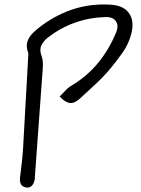

<svg xmlns="http://www.w3.org/2000/svg" viewBox="-20 -777 638 866"><path d="M95 68Q79 64 74 53Q69 42 70 27Q74 -7 78 -40Q82 -73 84 -107Q90 -214 96 -321.5Q102 -429 108 -536Q96 -568 104 -590.5Q112 -613 130.5 -630.5Q149 -648 170 -663Q238 -713 315 -737Q392 -761 477 -756Q537 -753 562 -717.5Q587 -682 572 -624Q560 -578 533.5 -540.5Q507 -503 478 -468Q447 -431 411.5 -398Q376 -365 340 -332Q316 -310 295 -312.5Q274 -315 249 -342Q263 -355 275 -368.5Q287 -382 303 -391Q374 -434 423 -494Q472 -554 503 -629Q517 -661 502.5 -681.5Q488 -702 453 -700Q309 -695 195 -607Q176 -592 166.5 -572Q157 -552 168 -523Q174 -505 173.5 -484Q173 -463 171 -443Q163 -326 154 -209Q145 -92 137 25Q137 27 137 30Q137 33 136 35Q132 54 121 63Q110 72 95 68Z"/></svg>

Font: Mynerve
Style: Regular
Weight: 400
Designer: Carolina Short
Foundry: Carolina Short
Version: Version 1.000; ttfautohint (v1.8.4.7-5d5b)